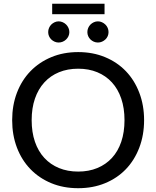

<svg xmlns="http://www.w3.org/2000/svg" viewBox="-20 -1006 842 1034"><path d="M45.5 0ZM756 -359Q756 -278.5 730.2 -211Q704.5 -143.5 658 -95Q611.5 -46.5 546 -19.5Q480.5 7.5 401 7.5Q321.5 7.5 256.2 -19.5Q191 -46.5 144 -95Q97 -143.5 71.2 -211Q45.5 -278.5 45.5 -359Q45.5 -439 71.2 -506.5Q97 -574 144 -622.5Q191 -671 256.2 -698.2Q321.5 -725.5 401 -725.5Q480.5 -725.5 546 -698.2Q611.5 -671 658 -622.5Q704.5 -574 730.2 -506.5Q756 -439 756 -359ZM650.5 -359Q650.5 -423.5 633 -475Q615.5 -526.5 582.8 -562.2Q550 -598 504 -617Q458 -636 401 -636Q344 -636 297.8 -617Q251.5 -598 218.8 -562.2Q186 -526.5 168.2 -475Q150.5 -423.5 150.5 -359Q150.5 -294 168.2 -242.5Q186 -191 218.8 -155.5Q251.5 -120 297.8 -101Q344 -82 401 -82Q458 -82 504 -101Q550 -120 582.8 -155.5Q615.5 -191 633 -242.5Q650.5 -294 650.5 -359ZM261 -986H543V-929.5H261ZM353.5 -833Q353.5 -821.5 348.8 -811.2Q344 -801 336.2 -793.5Q328.5 -786 318 -781.5Q307.5 -777 295.5 -777Q284.5 -777 274.2 -781.5Q264 -786 256.2 -793.5Q248.5 -801 244 -811.2Q239.5 -821.5 239.5 -833Q239.5 -845 244 -855.5Q248.5 -866 256.2 -873.8Q264 -881.5 274.2 -886.2Q284.5 -891 295.5 -891Q307.5 -891 318 -886.2Q328.5 -881.5 336.2 -873.8Q344 -866 348.8 -855.5Q353.5 -845 353.5 -833ZM564.5 -833Q564.5 -821.5 560 -811.2Q555.5 -801 547.5 -793.5Q539.5 -786 529.2 -781.5Q519 -777 507.5 -777Q495.5 -777 485.2 -781.5Q475 -786 467.2 -793.5Q459.5 -801 455 -811.2Q450.5 -821.5 450.5 -833Q450.5 -845 455 -855.5Q459.5 -866 467.2 -873.8Q475 -881.5 485.2 -886.2Q495.5 -891 507.5 -891Q519 -891 529.2 -886.2Q539.5 -881.5 547.5 -873.8Q555.5 -866 560 -855.5Q564.5 -845 564.5 -833Z"/></svg>

Font: Lato Medium
Style: Regular
Weight: 500
Designer: Lukasz Dziedzic
Foundry: tyPoland Lukasz Dziedzic
Version: Version 2.006; 2014-01-15